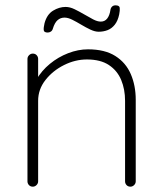

<svg xmlns="http://www.w3.org/2000/svg" viewBox="-20 -700 612 720"><path d="M310 -515Q373 -515 412.5 -490Q452 -465 470.5 -422Q489 -379 489 -326V-20Q489 -12 483 -6Q477 0 469 0Q460 0 454.5 -6Q449 -12 449 -20V-322Q449 -365 434.5 -400Q420 -435 388.5 -456Q357 -477 306 -477Q262 -477 220 -456Q178 -435 150.5 -400Q123 -365 123 -322V-20Q123 -12 117 -6Q111 0 103 0Q94 0 88.5 -6Q83 -12 83 -20V-479Q83 -487 89 -493Q95 -499 103 -499Q112 -499 117.5 -493Q123 -487 123 -479V-381L98 -333Q98 -369 117 -402Q136 -435 167 -460.5Q198 -486 235.5 -500.5Q273 -515 310 -515ZM159 -578Q145 -578 144 -587Q143 -596 147 -613Q156 -646 179 -660Q202 -674 226 -674Q242 -674 259.5 -665.5Q277 -657 295 -646.5Q313 -636 329 -627.5Q345 -619 358 -619Q373 -619 382 -630.5Q391 -642 394 -662Q395 -670 400 -675Q405 -680 413 -680Q428 -680 429 -670.5Q430 -661 427 -646Q422 -622 410.5 -607.5Q399 -593 383.5 -587Q368 -581 350 -581Q336 -581 319 -589Q302 -597 284.5 -607.5Q267 -618 251 -626Q235 -634 222 -634Q207 -634 196 -624.5Q185 -615 178 -592Q176 -585 170.5 -581.5Q165 -578 159 -578Z"/></svg>

Font: Quicksand Variable Light
Style: Regular
Weight: 300
Designer: Andrew Paglinawan
Foundry: Andrew Paglinawan
Version: Version 3.004